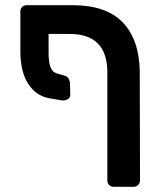

<svg xmlns="http://www.w3.org/2000/svg" viewBox="-20 -591 618 735"><path d="M166 -388V-461H247C341.7 -461 389.7 -413 391 -317V100C391 107.3 393.3 113.2 398 117.5C402.7 121.8 408.3 124 415 124H492C498.7 124 504.3 121.7 509 117C513.7 112.3 516 106.7 516 100L515 -319C513.7 -399 492 -461 450 -505C408 -549 344.3 -571 259 -571H82C75.3 -571 69.7 -568.8 65 -564.5C60.3 -560.2 58 -554.3 58 -547V-395C58 -342.3 68 -300.7 88 -270C108 -239.3 134.7 -221 168 -215L215 -207C223 -205.7 230.7 -206.8 238 -210.5C245.3 -214.2 249 -219.7 249 -227L248 -269C248 -276.3 246.5 -282.8 243.5 -288.5C240.5 -294.2 236.3 -298 231 -300L198 -310C186 -313.3 177.7 -321.7 173 -335C168.3 -348.3 166 -366 166 -388Z"/></svg>

Font: Rubik
Style: Regular
Weight: 500
Designer: Hubert & Fischer
Foundry: Hubert & Fischer
Version: Version 1.100